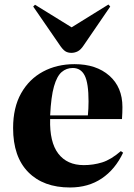

<svg xmlns="http://www.w3.org/2000/svg" viewBox="-20 -816 595 850"><path d="M290 14Q172 14 105 -54Q38 -122 38 -249Q38 -340 73.5 -403Q109 -466 170.5 -499Q232 -532 310 -532Q406 -532 464 -481Q522 -430 522 -342Q522 -329 521.5 -316.5Q521 -304 520 -289H202Q199 -187 238 -136Q277 -85 351 -85Q393 -85 432 -97Q471 -109 515 -147L525 -140Q490 -66 430.5 -26Q371 14 290 14ZM202 -305H369Q372 -335 372 -367Q372 -448 355 -481.5Q338 -515 302 -515Q274 -515 253 -497Q232 -479 219 -433.5Q206 -388 202 -305ZM296 -582Q280 -582 268.5 -589.5Q257 -597 242 -620L127 -787L135 -795L297 -695L460 -796L468 -787L351 -616Q338 -596 324.5 -589Q311 -582 296 -582Z"/></svg>

Font: Literata 72pt
Style: Bold
Weight: 700
Designer: Latin by Veronika Burian and Jose Scaglione. Greek by Irene Vlachou. Cyrillic by Vera Evstafieva.
Foundry: TypeTogether
Version: Version 3.002